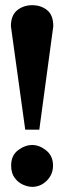

<svg xmlns="http://www.w3.org/2000/svg" viewBox="-20 -707 247 739"><path d="M185.1 -606 131.3 -208H77.1L22 -606Q22 -647.9 46.1 -667.5Q70.3 -687 104 -687Q137.7 -687 161.4 -668Q185.1 -648.9 185.1 -606ZM184.1 -69.8Q184.1 -35.6 160.2 -11.7Q136.2 12.2 104 12.2Q87.9 12.2 68.8 3.9Q49.8 -4.4 36.4 -22.5Q22.9 -40.5 22.9 -69.8Q22.9 -108.9 49.6 -128.9Q76.2 -148.9 104 -148.9Q131.8 -148.9 158 -127.9Q184.1 -106.9 184.1 -69.8Z"/></svg>

Font: Charis
Style: Bold
Weight: 700
Designer: Walt Agee, Miriam Martin, Annie Olsen, Victor Gaultney, Lorna Priest, Alan Ward, Bob Hallissy, Martin Hosken, Sharon Cor
Foundry: SIL Global
Version: Version 7.000